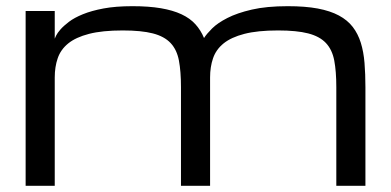

<svg xmlns="http://www.w3.org/2000/svg" viewBox="-20 -598 1259 618"><path d="M656.2 0H562.5V-317.4Q562.5 -368.2 555.9 -403.1Q549.3 -438 529.1 -459.5Q508.8 -481 471.9 -490.5Q435.1 -500 375 -500Q309.1 -500 266.6 -489Q224.1 -478 199.7 -458.3Q175.3 -438.5 165.8 -410.6Q156.2 -382.8 156.2 -348.6V0H62.5V-562.5H156.2V-473.6Q156.7 -475.1 160.6 -483.4Q164.6 -491.7 174.6 -503.2Q184.6 -514.6 201.9 -527.8Q219.2 -541 246.8 -552.2Q274.4 -563.5 313.5 -570.8Q352.5 -578.1 406.2 -578.1Q459 -578.1 497.8 -571.5Q536.6 -564.9 564.2 -552Q591.8 -539.1 609.1 -519.8Q626.5 -500.5 636.7 -475.6Q645 -488.8 662.6 -506.3Q680.2 -523.9 711.7 -540Q743.2 -556.2 790.5 -567.1Q837.9 -578.1 906.2 -578.1Q962.4 -578.1 1002.7 -570.6Q1043 -563 1070.8 -548.1Q1098.6 -533.2 1115.5 -511.2Q1132.3 -489.3 1141.4 -460.2Q1150.4 -431.2 1153.3 -395.3Q1156.2 -359.4 1156.2 -317.4V0H1062.5V-317.4Q1062.5 -368.2 1055.9 -403.1Q1049.3 -438 1029.1 -459.5Q1008.8 -481 971.9 -490.5Q935.1 -500 875 -500Q809.1 -500 766.6 -489Q724.1 -478 699.7 -458.3Q675.3 -438.5 665.8 -410.6Q656.2 -382.8 656.2 -348.6Z"/></svg>

Font: Michroma
Style: Regular
Weight: 400
Version: Version 1.000